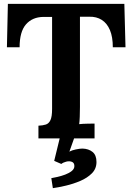

<svg xmlns="http://www.w3.org/2000/svg" viewBox="-20 -720 690 999"><path d="M567 -474Q567 -528 552 -563.5Q537 -599 509.5 -616.5Q482 -634 444 -633H396V-164Q396 -137 395 -112Q394 -87 392 -74Q409 -76 435.5 -76.5Q462 -77 472 -77V0H180V-66Q203 -67 218.5 -72Q234 -77 242.5 -95Q251 -113 251 -153V-632H205Q148 -631 115 -593Q82 -555 82 -474H16L21 -700H627L633 -474ZM255 259 247 207Q259 205 279 200.5Q299 196 319 188.5Q339 181 353 170Q367 159 367 144Q367 127 354 122Q341 117 325 121Q309 125 299 133L262 117L293 -10H369L341 69Q353 62 374.5 57.5Q396 53 409 53Q441 54 461.5 70.5Q482 87 482 123Q482 158 458 182Q434 206 397.5 221.5Q361 237 322.5 246Q284 255 255 259Z"/></svg>

Font: Lora
Style: Weight 700
Weight: 700
Designer: Olga Karpushina, Alexei Vanyashin (Cyrillic)
Foundry: Cyreal
Version: Version 3.001